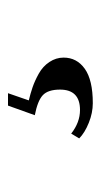

<svg xmlns="http://www.w3.org/2000/svg" viewBox="94 -134 252 480"><g transform="rotate(-90 220.0 106.0)"><path d="M114 178C123.3 187.3 136.3 195.3 153 202C169.7 208.7 186 212 202 212C240.7 212 269.3 205.3 288 192C306.7 178.7 316 161 316 139C316 126.3 312.3 114.5 305 103.5C297.7 92.5 288 83.7 276 77C264 70.3 252.7 65.2 242 61.5C231.3 57.8 220.3 54.7 209 52L227 0H196L172 67C196 71.7 212.7 78.3 222 87C231.3 95.7 236 110 236 130C236 163.3 219 180 185 180C164.3 180 144.7 172.7 126 158Z"/></g></svg>

Font: Km Standard TT
Style: Bold
Weight: 700
Designer: Alexey Kryukov <alexios@thessalonica.org.ru>
Version: Version 2.0.2